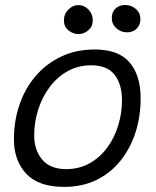

<svg xmlns="http://www.w3.org/2000/svg" viewBox="-20 -735 626 772"><path d="M237.5 16.5Q135.5 16.5 85.8 -36.2Q36 -89 36 -174.5Q36 -249 58.5 -314.5Q81 -380 123.8 -429.8Q166.5 -479.5 226.5 -507.8Q286.5 -536 361 -536Q456.5 -536 501 -484Q545.5 -432 545.5 -340Q545.5 -267 524.8 -202.5Q504 -138 464.2 -88.5Q424.5 -39 367.5 -11.2Q310.5 16.5 237.5 16.5ZM246 -55Q298.5 -55 340 -78.2Q381.5 -101.5 410.8 -141Q440 -180.5 455.2 -230.2Q470.5 -280 470.5 -332.5Q470.5 -395.5 441 -434Q411.5 -472.5 347 -472.5Q294 -472.5 251.5 -448.5Q209 -424.5 179 -384Q149 -343.5 133.2 -293.2Q117.5 -243 117.5 -191Q117.5 -131.5 149.8 -93.2Q182 -55 246 -55ZM295.5 -598Q273.5 -598 255.2 -613Q237 -628 237 -652Q237 -678.5 254.8 -696.5Q272.5 -714.5 295 -714.5Q319 -714.5 336 -696.5Q353 -678.5 353 -652.5Q353 -629 335.5 -613.5Q318 -598 295.5 -598ZM490.5 -605Q466 -605 447.8 -621.5Q429.5 -638 429.5 -662.5Q429.5 -687 445 -701Q460.5 -715 483 -715Q508 -715 526.2 -699Q544.5 -683 544.5 -658Q544.5 -641.5 537 -629.5Q529.5 -617.5 517.5 -611.2Q505.5 -605 490.5 -605Z"/></svg>

Font: Grandstander Thin Light
Style: Italic
Weight: 300
Italic angle: -15°
Version: Version 1.200